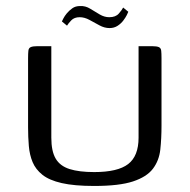

<svg xmlns="http://www.w3.org/2000/svg" viewBox="-20 -613 628 636"><path d="M515 -197Q515 -154 511 -117.5Q507 -81 486.5 -54Q466 -27 420.5 -12Q375 3 292 3Q226 3 184.5 -6.5Q143 -16 120.5 -34Q98 -52 88 -76Q78 -100 75.5 -129.5Q73 -159 73 -191V-420Q73 -436 74 -445Q75 -454 82 -457Q89 -460 103 -460H150V-157Q150 -112 164.5 -87.5Q179 -63 210.5 -53Q242 -43 292 -43Q370 -43 404.5 -69.5Q439 -96 439 -157V-460H484Q499 -460 506 -457Q513 -454 514 -445Q515 -436 515 -420ZM343 -520Q326 -520 309.5 -529Q293 -538 276.5 -547Q260 -556 244 -556Q226 -556 216 -545.5Q206 -535 202 -528L185 -542Q186 -544 190 -552Q194 -560 201.5 -569Q209 -578 219.5 -585.5Q230 -593 245 -593Q263 -594 279 -584Q295 -574 310.5 -565Q326 -556 342 -556Q363 -556 373.5 -568Q384 -580 388 -588L405 -574Q404 -571 400 -563Q396 -555 388.5 -545Q381 -535 369.5 -527.5Q358 -520 343 -520Z"/></svg>

Font: Genos
Style: Regular
Weight: 400
Designer: Robert E. Leuschke
Foundry: Robert E. Leuschke
Version: Version 1.010